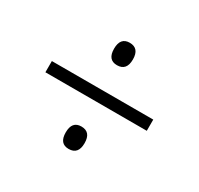

<svg xmlns="http://www.w3.org/2000/svg" viewBox="-104 -701 722 697"><g transform="rotate(30 257.0 -352.5)"><path d="M256 -481Q217 -481 217 -528Q217 -575 256 -575Q296 -575 296 -528Q296 -481 256 -481ZM44 -329V-376H469V-329ZM256 -130Q217 -130 217 -177Q217 -224 256 -224Q296 -224 296 -177Q296 -130 256 -130Z"/></g></svg>

Font: Noto Sans Georgian SemiCondensed Light
Style: Regular
Weight: 300
Width: 4
Designer: Monotype Design Team, Akaki Razmadze
Foundry: Google LLC
Version: Version 2.005; ttfautohint (v1.8.4.7-5d5b)